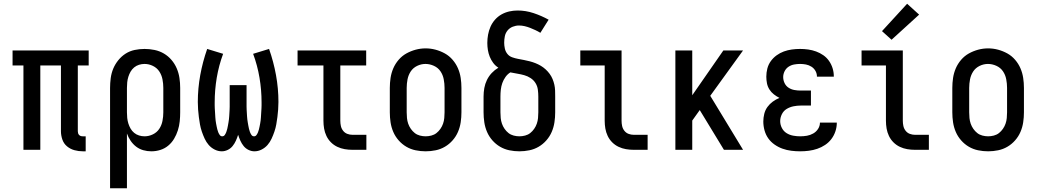

<svg xmlns="http://www.w3.org/2000/svg" viewBox="-20 -799 5540 1024"><path d="M422 8Q399 8 377 2Q355 -4 337.5 -18.5Q320 -33 312.5 -55Q305 -77 305 -99V-450H195V0H105V-450H47V-530H453V-450H395V-99Q395 -94 396.5 -88.5Q398 -83 402 -79Q406 -75 411 -73.5Q416 -72 422 -72H437V8Z M567 205V-330Q567 -356 570.5 -382.5Q574 -409 584 -433Q594 -457 611 -478Q628 -499 650 -513Q672 -527 698 -532.5Q724 -538 751 -538Q778 -538 804.5 -532.5Q831 -527 854 -513.5Q877 -500 894.5 -479.5Q912 -459 922.5 -434.5Q933 -410 937 -383.5Q941 -357 941 -330V-200Q941 -176 938.5 -151.5Q936 -127 928.5 -103.5Q921 -80 908.5 -59Q896 -38 877.5 -22.5Q859 -7 835.5 0.5Q812 8 787 8Q765 8 744 2Q723 -4 706 -17Q689 -30 676.5 -48.5Q664 -67 657 -87V205ZM751 -72Q774 -72 795.5 -82.5Q817 -93 829.5 -112Q842 -131 846.5 -154Q851 -177 851 -200V-330Q851 -353 846.5 -376Q842 -399 829.5 -418Q817 -437 795.5 -447.5Q774 -458 751 -458Q736 -458 721.5 -453.5Q707 -449 695.5 -439.5Q684 -430 676.5 -417Q669 -404 664.5 -389.5Q660 -375 658.5 -360Q657 -345 657 -330V-200Q657 -185 658.5 -170Q660 -155 664.5 -140.5Q669 -126 676.5 -113Q684 -100 695.5 -90.5Q707 -81 721.5 -76.5Q736 -72 751 -72Z M1163 8Q1143 8 1124.5 -1.5Q1106 -11 1093 -26Q1080 -41 1071.5 -59.5Q1063 -78 1056.5 -97Q1050 -116 1046.5 -135.5Q1043 -155 1040.5 -175Q1038 -195 1036.5 -215Q1035 -235 1035 -255Q1035 -327 1048 -398.5Q1061 -470 1085 -538L1170 -512Q1147 -450 1136 -384.5Q1125 -319 1125 -253Q1125 -245 1125 -237Q1125 -229 1125.5 -221Q1126 -213 1126.5 -205Q1127 -197 1127.5 -188.5Q1128 -180 1128.5 -172Q1129 -164 1130 -156Q1131 -148 1132.5 -140Q1134 -132 1135.5 -124.5Q1137 -117 1139 -109Q1141 -101 1144 -93.5Q1147 -86 1152 -79Q1157 -72 1165 -72Q1174 -72 1179 -79.5Q1184 -87 1187 -95Q1190 -103 1192 -111.5Q1194 -120 1195.5 -128.5Q1197 -137 1198.5 -145.5Q1200 -154 1201 -162.5Q1202 -171 1202.5 -179.5Q1203 -188 1203.5 -196.5Q1204 -205 1204.5 -213.5Q1205 -222 1205 -230.5Q1205 -239 1205 -247.5Q1205 -256 1205 -265V-345H1295V-265Q1295 -256 1295 -247.5Q1295 -239 1295 -230.5Q1295 -222 1295.5 -213.5Q1296 -205 1296.5 -196.5Q1297 -188 1297.5 -179.5Q1298 -171 1299 -162.5Q1300 -154 1301.5 -145.5Q1303 -137 1304.5 -128.5Q1306 -120 1308 -111.5Q1310 -103 1313 -95Q1316 -87 1321 -79.5Q1326 -72 1335 -72Q1343 -72 1348 -79Q1353 -86 1356 -93.5Q1359 -101 1361 -109Q1363 -117 1364.5 -124.5Q1366 -132 1367.5 -140Q1369 -148 1370 -156Q1371 -164 1371.5 -172Q1372 -180 1372.5 -188.5Q1373 -197 1373.5 -205Q1374 -213 1374.5 -221Q1375 -229 1375 -237Q1375 -245 1375 -253Q1375 -319 1364 -384.5Q1353 -450 1330 -512L1415 -538Q1439 -470 1452 -398.5Q1465 -327 1465 -255Q1465 -235 1463.5 -215Q1462 -195 1459.5 -175Q1457 -155 1453.5 -135.5Q1450 -116 1443.5 -97Q1437 -78 1428.5 -59.5Q1420 -41 1407 -26Q1394 -11 1375.5 -1.5Q1357 8 1337 8Q1321 8 1305.5 0.5Q1290 -7 1279.5 -20Q1269 -33 1262 -48.5Q1255 -64 1250 -80Q1245 -64 1238 -48.5Q1231 -33 1220.5 -20Q1210 -7 1194.5 0.5Q1179 8 1163 8Z M1860 0Q1839 0 1818.5 -3.5Q1798 -7 1779 -16Q1760 -25 1745 -40Q1730 -55 1721 -74Q1712 -93 1708.5 -113.5Q1705 -134 1705 -155V-450H1567V-530H1933V-450H1795V-155Q1795 -141 1798 -127Q1801 -113 1810 -101.5Q1819 -90 1832.5 -85Q1846 -80 1860 -80H1934V0Z M2250 8Q2223 8 2196.5 2.5Q2170 -3 2147 -16.5Q2124 -30 2106 -50.5Q2088 -71 2077.5 -95.5Q2067 -120 2063 -146.5Q2059 -173 2059 -200V-330Q2059 -357 2063 -383.5Q2067 -410 2077.5 -434.5Q2088 -459 2106 -480Q2124 -501 2147.5 -514Q2171 -527 2197 -534Q2223 -541 2250 -541Q2277 -541 2303 -534Q2329 -527 2352.5 -514Q2376 -501 2394 -480Q2412 -459 2422.5 -434.5Q2433 -410 2437 -383.5Q2441 -357 2441 -330V-200Q2441 -173 2437 -146.5Q2433 -120 2422.5 -95.5Q2412 -71 2394 -50.5Q2376 -30 2353 -16.5Q2330 -3 2303.5 2.5Q2277 8 2250 8ZM2250 -72Q2265 -72 2280.5 -76Q2296 -80 2308 -89.5Q2320 -99 2329 -112Q2338 -125 2343 -139.5Q2348 -154 2349.5 -169.5Q2351 -185 2351 -200V-330Q2351 -353 2346.5 -376.5Q2342 -400 2329 -419Q2316 -438 2294 -448Q2272 -458 2249 -458Q2226 -458 2204.5 -447.5Q2183 -437 2170.5 -418Q2158 -399 2153.5 -376Q2149 -353 2149 -330V-200Q2149 -185 2150.5 -169.5Q2152 -154 2157 -139.5Q2162 -125 2171 -112Q2180 -99 2192 -89.5Q2204 -80 2219.5 -76Q2235 -72 2250 -72Z M2750 8Q2723 8 2696.5 2.5Q2670 -3 2647 -16.5Q2624 -30 2606 -50.5Q2588 -71 2577.5 -95.5Q2567 -120 2563 -146.5Q2559 -173 2559 -200V-284Q2559 -307 2563 -329.5Q2567 -352 2577 -372.5Q2587 -393 2602.5 -409.5Q2618 -426 2638 -438Q2622 -448 2610.5 -463.5Q2599 -479 2592 -496.5Q2585 -514 2582 -532.5Q2579 -551 2579 -570Q2579 -592 2583 -614Q2587 -636 2596 -656.5Q2605 -677 2620 -694Q2635 -711 2654.5 -722Q2674 -733 2696 -738Q2718 -743 2741 -743Q2784 -743 2826 -729Q2868 -715 2906 -694L2862 -624Q2849 -632 2835 -638.5Q2821 -645 2807 -650.5Q2793 -656 2778 -659.5Q2763 -663 2748 -663Q2731 -663 2714.5 -656.5Q2698 -650 2687 -636.5Q2676 -623 2672.5 -606Q2669 -589 2669 -571Q2669 -556 2672.5 -540Q2676 -524 2686 -511.5Q2696 -499 2711.5 -493.5Q2727 -488 2743 -485Q2759 -482 2774.5 -479Q2790 -476 2805.5 -472Q2821 -468 2836 -462Q2851 -456 2864.5 -448Q2878 -440 2890 -429Q2902 -418 2911.5 -405Q2921 -392 2927 -377.5Q2933 -363 2936.5 -347.5Q2940 -332 2940.5 -316Q2941 -300 2941 -284V-200Q2941 -173 2937 -146.5Q2933 -120 2922.5 -95.5Q2912 -71 2894 -50.5Q2876 -30 2853 -16.5Q2830 -3 2803.5 2.5Q2777 8 2750 8ZM2750 -72Q2765 -72 2780.5 -76Q2796 -80 2808 -89.5Q2820 -99 2829 -112Q2838 -125 2843 -139.5Q2848 -154 2849.5 -169.5Q2851 -185 2851 -200V-284Q2851 -302 2848.5 -321Q2846 -340 2836 -356Q2826 -372 2810 -382.5Q2794 -393 2776 -398Q2758 -403 2739.5 -406Q2721 -409 2702 -413Q2687 -404 2676 -388.5Q2665 -373 2659 -356Q2653 -339 2651 -320.5Q2649 -302 2649 -284V-200Q2649 -185 2650.5 -169.5Q2652 -154 2657 -139.5Q2662 -125 2671 -112Q2680 -99 2692 -89.5Q2704 -80 2719.5 -76Q2735 -72 2750 -72Z M3360 0Q3339 0 3318.5 -3.5Q3298 -7 3279 -16Q3260 -25 3245 -40Q3230 -55 3221 -74Q3212 -93 3208.5 -113.5Q3205 -134 3205 -155V-450H3075V-530H3295V-155Q3295 -141 3298 -127Q3301 -113 3310 -101.5Q3319 -90 3332.5 -85Q3346 -80 3360 -80H3434V0Z M3582 0V-530H3672V-291L3838 -530H3943L3768 -288L3793 -247L3943 0H3841L3712 -212L3672 -156V0Z M4247 8Q4224 8 4200 5Q4176 2 4153.5 -6Q4131 -14 4111 -28Q4091 -42 4077.5 -61Q4064 -80 4057.5 -103.5Q4051 -127 4051 -151Q4051 -171 4056 -191.5Q4061 -212 4073 -228.5Q4085 -245 4101.5 -257Q4118 -269 4137 -277Q4121 -285 4107 -296Q4093 -307 4083.5 -322Q4074 -337 4070.5 -354.5Q4067 -372 4067 -390Q4067 -412 4072.5 -433.5Q4078 -455 4091 -473Q4104 -491 4122 -504Q4140 -517 4160.5 -524.5Q4181 -532 4203 -535Q4225 -538 4247 -538Q4269 -538 4290.5 -535Q4312 -532 4332.5 -524.5Q4353 -517 4371 -504.5Q4389 -492 4401.5 -474Q4414 -456 4420.5 -435Q4427 -414 4427 -392Q4427 -392 4427 -391.5Q4427 -391 4427 -390H4337Q4337 -390 4337 -390.5Q4337 -391 4337 -391Q4337 -407 4329 -421Q4321 -435 4307.5 -443.5Q4294 -452 4278.5 -455Q4263 -458 4247 -458Q4231 -458 4215 -455Q4199 -452 4185.5 -443Q4172 -434 4164.5 -419Q4157 -404 4157 -388Q4157 -371 4164.5 -355.5Q4172 -340 4186 -331Q4200 -322 4216.5 -319Q4233 -316 4250 -316H4305V-236H4250Q4231 -236 4211.5 -232Q4192 -228 4175.5 -218Q4159 -208 4150 -190Q4141 -172 4141 -153Q4141 -153 4141 -153Q4141 -153 4141 -153Q4141 -134 4150 -116.5Q4159 -99 4175 -89Q4191 -79 4210 -75.5Q4229 -72 4247 -72Q4266 -72 4283.5 -75Q4301 -78 4317 -87Q4333 -96 4343 -111.5Q4353 -127 4353 -145Q4353 -145 4353 -145Q4353 -145 4353 -145H4443Q4443 -145 4443 -145Q4443 -145 4443 -145Q4443 -121 4435.5 -98.5Q4428 -76 4414 -57.5Q4400 -39 4380.5 -26Q4361 -13 4339 -5.5Q4317 2 4294 5Q4271 8 4247 8Z M4860 0Q4839 0 4818.5 -3.5Q4798 -7 4779 -16Q4760 -25 4745 -40Q4730 -55 4721 -74Q4712 -93 4708.5 -113.5Q4705 -134 4705 -155V-450H4575V-530H4795V-155Q4795 -141 4798 -127Q4801 -113 4810 -101.5Q4819 -90 4832.5 -85Q4846 -80 4860 -80H4934V0ZM4735 -587 4684 -633 4818 -779 4882 -721Z M5250 8Q5223 8 5196.5 2.5Q5170 -3 5147 -16.5Q5124 -30 5106 -50.5Q5088 -71 5077.5 -95.5Q5067 -120 5063 -146.5Q5059 -173 5059 -200V-330Q5059 -357 5063 -383.5Q5067 -410 5077.5 -434.5Q5088 -459 5106 -480Q5124 -501 5147.5 -514Q5171 -527 5197 -534Q5223 -541 5250 -541Q5277 -541 5303 -534Q5329 -527 5352.5 -514Q5376 -501 5394 -480Q5412 -459 5422.5 -434.5Q5433 -410 5437 -383.5Q5441 -357 5441 -330V-200Q5441 -173 5437 -146.5Q5433 -120 5422.5 -95.5Q5412 -71 5394 -50.5Q5376 -30 5353 -16.5Q5330 -3 5303.5 2.5Q5277 8 5250 8ZM5250 -72Q5265 -72 5280.5 -76Q5296 -80 5308 -89.5Q5320 -99 5329 -112Q5338 -125 5343 -139.5Q5348 -154 5349.5 -169.5Q5351 -185 5351 -200V-330Q5351 -353 5346.5 -376.5Q5342 -400 5329 -419Q5316 -438 5294 -448Q5272 -458 5249 -458Q5226 -458 5204.5 -447.5Q5183 -437 5170.5 -418Q5158 -399 5153.5 -376Q5149 -353 5149 -330V-200Q5149 -185 5150.5 -169.5Q5152 -154 5157 -139.5Q5162 -125 5171 -112Q5180 -99 5192 -89.5Q5204 -80 5219.5 -76Q5235 -72 5250 -72Z"/></svg>

Font: Iosevka Slab Medium
Style: Regular
Weight: 500
Monospace: yes
Designer: Belleve Invis
Foundry: Belleve Invis
Version: Version 11.1.1; ttfautohint (v1.8.3)